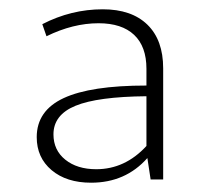

<svg xmlns="http://www.w3.org/2000/svg" viewBox="-20 -769 458 413"><path d="M176 -376Q123 -376 91 -403Q59 -430 59 -474Q59 -531 117 -558Q175 -585 295 -585V-621Q295 -669 268.5 -694Q242 -719 192 -719Q137 -719 80 -691L71 -717Q133 -749 201 -749Q263 -749 297 -716Q331 -683 331 -622V-383H304L297 -429Q250 -376 176 -376ZM95 -480Q95 -446 120.5 -425.5Q146 -405 187 -405Q249 -405 295 -455V-562Q190 -561 142.5 -541.5Q95 -522 95 -480Z"/></svg>

Font: Cantarell Light
Style: Regular
Weight: 300
Designer: Dave Crossland, Nikolaus Waxweiler, Florian Fecher, Jacques Le Bailly, Eben Sorkin, Alexei Vanyashin, Alexios Zavras, Em
Version: Version 0.303